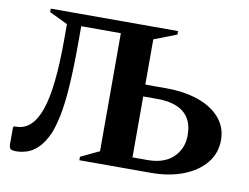

<svg xmlns="http://www.w3.org/2000/svg" viewBox="-74 -764 1138 878"><g transform="rotate(10 495.0 -325.0)"><path d="M245 -536Q245 -408 239 -322.5Q233 -237 221.5 -183.5Q210 -130 196 -97Q174 -51 149 -28Q124 -5 98.5 2.5Q73 10 52 10Q30 10 24 4Q18 -2 18 -19V-96L23 -101H32Q107 -101 143 -203Q179 -305 179 -534V-603L94 -644V-660H685V-644L580 -603V-393H676Q761 -393 826 -370.5Q891 -348 928 -305Q965 -262 965 -203Q965 -142 928 -96.5Q891 -51 825.5 -25.5Q760 0 675 0H343V-16L429 -57V-605H245ZM643 -338H580V-55H650Q727 -55 769 -95.5Q811 -136 811 -198Q811 -338 643 -338Z"/></g></svg>

Font: Spectral
Style: Bold
Weight: 700
Designer: Jean-Baptiste Levee
Foundry: Production Type
Version: Version 2.001